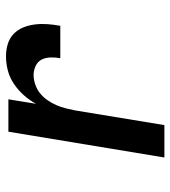

<svg xmlns="http://www.w3.org/2000/svg" viewBox="16 -584 568 640"><g transform="rotate(-90 300.0 -264.0)"><path d="M95 0 181 -520H289L274 -428Q286 -450 303 -469Q320 -488 341 -502Q362 -516 385.5 -522Q409 -528 432 -528Q454 -528 473.5 -522Q493 -516 507 -502.5Q521 -489 528.5 -470.5Q536 -452 538.5 -431.5Q541 -411 539.5 -390Q538 -369 534 -347H426Q429 -363 428.5 -379.5Q428 -396 421.5 -409Q415 -422 400.5 -429Q386 -436 370 -436Q355 -436 338.5 -430.5Q322 -425 309 -414.5Q296 -404 286 -389.5Q276 -375 269.5 -360Q263 -345 259 -329Q255 -313 252 -298L203 0Z"/></g></svg>

Font: Iosevka SS04 SmBd Ex Obl
Style: Regular
Weight: 600
Width: 7
Italic angle: -9°
Monospace: yes
Designer: Belleve Invis
Foundry: Belleve Invis
Version: Version 19.0.0; ttfautohint (v1.8.4)